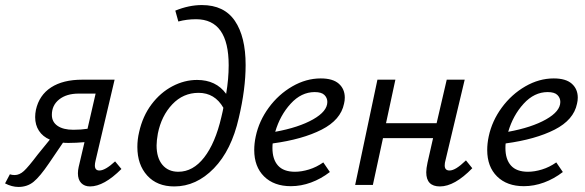

<svg xmlns="http://www.w3.org/2000/svg" viewBox="-45 -731 2314 759"><path d="M435 -63Q366 6 311 6Q289 6 276 -7.5Q263 -21 263 -46Q263 -58 266 -71L289 -169Q256 -166 226 -166Q211 -166 204 -167L149 -86Q113 -33 88 -12.5Q63 8 28 8Q2 8 -25 -6L-6 -42Q2 -39 13 -39Q32 -39 49.5 -55Q67 -71 104 -120L152 -179Q124 -191 109 -214Q94 -237 94 -268Q94 -282 97 -297Q110 -355 157 -385.5Q204 -416 280 -416H408L333 -97Q330 -85 330 -77Q330 -57 348 -57Q371 -57 410 -93ZM301 -222 333 -361H266Q218 -361 189 -338Q160 -315 160 -277Q160 -249 182.5 -233.5Q205 -218 245 -218Q276 -218 301 -222Z M926 -474Q926 -379 899 -265Q870 -137 800.5 -65.5Q731 6 644 6Q576 6 537 -37Q498 -80 498 -150Q498 -180 505 -209Q519 -272 554 -318.5Q589 -365 636.5 -390Q684 -415 734 -415Q809 -415 849 -360Q859 -419 859 -473Q859 -655 730 -655Q693 -655 660 -646L648 -689Q702 -711 753 -711Q841 -711 883.5 -648.5Q926 -586 926 -474ZM830 -268Q837 -297 838 -305Q804 -364 740 -364Q679 -364 636 -318.5Q593 -273 579 -203Q574 -175 574 -156Q574 -107 597 -79.5Q620 -52 660 -52Q718 -52 762 -108.5Q806 -165 830 -268Z M1318 -345Q1318 -333 1315 -321Q1302 -257 1226.5 -218.5Q1151 -180 1033 -164Q1032 -158 1032 -146Q1032 -101 1054 -76.5Q1076 -52 1121 -52Q1147 -52 1176.5 -61Q1206 -70 1233 -89L1259 -51Q1224 -24 1184.5 -9.5Q1145 5 1105 5Q1038 5 999 -33.5Q960 -72 960 -138Q960 -164 966 -192Q979 -253 1017.5 -305.5Q1056 -358 1110.5 -389.5Q1165 -421 1223 -421Q1271 -421 1294.5 -400Q1318 -379 1318 -345ZM1199 -367Q1146 -367 1104 -321Q1062 -275 1043 -210Q1136 -227 1192.5 -259Q1249 -291 1249 -328Q1249 -344 1237.5 -355.5Q1226 -367 1199 -367Z M1822 -66Q1752 6 1694 6Q1640 6 1640 -50Q1640 -65 1645 -88L1667 -185H1469L1429 0H1359L1447 -416H1518L1481 -244H1681L1721 -416H1792L1716 -97Q1713 -87 1713 -77Q1713 -57 1732 -57Q1744 -57 1759.5 -66.5Q1775 -76 1797 -97Z M2239 -345Q2239 -333 2236 -321Q2223 -257 2147.5 -218.5Q2072 -180 1954 -164Q1953 -158 1953 -146Q1953 -101 1975 -76.5Q1997 -52 2042 -52Q2068 -52 2097.5 -61Q2127 -70 2154 -89L2180 -51Q2145 -24 2105.5 -9.5Q2066 5 2026 5Q1959 5 1920 -33.5Q1881 -72 1881 -138Q1881 -164 1887 -192Q1900 -253 1938.5 -305.5Q1977 -358 2031.5 -389.5Q2086 -421 2144 -421Q2192 -421 2215.5 -400Q2239 -379 2239 -345ZM2120 -367Q2067 -367 2025 -321Q1983 -275 1964 -210Q2057 -227 2113.5 -259Q2170 -291 2170 -328Q2170 -344 2158.5 -355.5Q2147 -367 2120 -367Z"/></svg>

Font: Ysabeau Medium
Style: Italic
Weight: 500
Italic angle: -12°
Designer: Christian Thalmann (Catharsis Fonts)
Version: Version 0.003